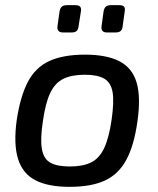

<svg xmlns="http://www.w3.org/2000/svg" viewBox="-20 -712 612 745"><path d="M310 -500Q393 -500 443 -474.5Q493 -449 510 -392Q527 -335 513 -239Q500 -147 470 -91.5Q440 -36 387 -11.5Q334 13 250 13Q167 13 117.5 -12.5Q68 -38 50 -95.5Q32 -153 45 -247Q59 -339 88.5 -395Q118 -451 172 -475.5Q226 -500 310 -500ZM309 -422Q259 -422 226.5 -406.5Q194 -391 175 -351.5Q156 -312 146 -239Q136 -172 142.5 -134Q149 -96 175 -81Q201 -66 251 -66Q302 -66 334 -82Q366 -98 384.5 -138Q403 -178 413 -247Q423 -316 417 -353.5Q411 -391 385 -406.5Q359 -422 309 -422ZM271 -692Q286 -692 291 -686Q296 -680 294 -668L285 -611Q284 -598 277.5 -592Q271 -586 258 -586H225Q200 -586 203 -610L211 -667Q213 -680 219.5 -686Q226 -692 240 -692ZM442 -692Q457 -692 461.5 -686Q466 -680 464 -668L456 -611Q455 -598 448.5 -592Q442 -586 428 -586H395Q371 -586 374 -610L382 -668Q384 -680 390.5 -686Q397 -692 411 -692Z"/></svg>

Font: Exo 2 Medium
Style: Italic
Weight: 500
Italic angle: -8°
Designer: Natanael Gama
Foundry: Natanael Gama
Version: Version 2.010